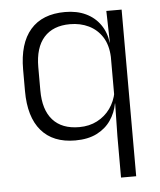

<svg xmlns="http://www.w3.org/2000/svg" viewBox="-50 -541 630 757"><g transform="rotate(-5 265.0 -163.0)"><path d="M232 10.5Q144 10.5 97.5 -43.8Q51 -98 51 -201V-285.5Q51 -389 98 -443.2Q145 -497.5 235 -497.5Q282 -497.5 317.2 -480.8Q352.5 -464 374 -433.2Q395.5 -402.5 400.5 -361H420.5L400 -305.5Q398 -353 377.8 -384.5Q357.5 -416 324.5 -432Q291.5 -448 250.5 -448Q183.5 -448 147.5 -407.8Q111.5 -367.5 111.5 -290V-198Q111.5 -121 147.5 -80.8Q183.5 -40.5 252 -40.5Q292 -40.5 323.2 -56.8Q354.5 -73 374.8 -101.2Q395 -129.5 402 -166L417.5 -121H400Q393.5 -85 373 -55Q352.5 -25 317.5 -7.2Q282.5 10.5 232 10.5ZM398.5 172V9L401 -128L400 -140.5V-346L401 -366L398 -487.5H458.5V172Z"/></g></svg>

Font: Anek Gujarati Light
Style: Regular
Weight: 300
Designer: Mrunmayee Ghaisas (Gujarati), Yesha Goshar (Latin)
Foundry: Ek Type
Version: Version 1.003